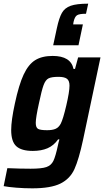

<svg xmlns="http://www.w3.org/2000/svg" viewBox="-32 -823 571 1047"><path d="M-12 192 8 94Q78 97 135 97Q195 97 221 88Q247 79 259 54.5Q271 30 284 -31Q286 -38 287.5 -46.5Q289 -55 292 -63H285Q261 -29 227 -14.5Q193 0 147 0Q85 0 57 -25.5Q29 -51 29 -114Q29 -166 49 -258Q71 -361 97 -416.5Q123 -472 160 -495Q197 -518 255 -518Q354 -518 369 -447H377L394 -510H516L421 -61Q398 46 374 99Q350 152 297.5 178Q245 204 144 204Q101 204 57 200.5Q13 197 -12 192ZM299 -148Q312 -173 329.5 -248Q347 -323 347 -356Q347 -383 333 -393.5Q319 -404 287 -404Q249 -404 232.5 -395.5Q216 -387 205.5 -358.5Q195 -330 180 -258Q163 -181 163 -153Q163 -127 176 -120Q189 -113 225 -113Q254 -113 271 -120.5Q288 -128 299 -148ZM449 -803 437 -748Q400 -748 387.5 -739.5Q375 -731 369 -703L367 -690H420L396 -576H258L278 -669Q290 -725 305.5 -752.5Q321 -780 353.5 -791.5Q386 -803 449 -803Z"/></svg>

Font: Saira Semi Condensed SemiBold
Style: Italic
Weight: 600
Width: 4
Italic angle: -12°
Designer: Hector Gatti with collaboration of the Omnibus-Type team
Foundry: Omnibus-Type
Version: Version 1.001; ttfautohint (v1.8)